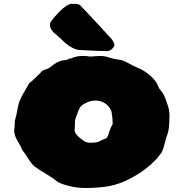

<svg xmlns="http://www.w3.org/2000/svg" viewBox="-20 -947 949 997"><path d="M289.6 2.9C282.2 -0.5 275.4 -5.4 269 -10.7C262.7 -16.1 247.1 -26.9 222.2 -42C199.7 -55.2 178.2 -68.8 157.7 -84C147.5 -92.3 134.8 -109.9 118.7 -135.7C107.9 -151.9 102.1 -160.2 100.6 -161.1C99.1 -161.6 97.7 -164.6 95.2 -168.9C91.8 -179.2 85.9 -190.9 77.6 -204.1C61.5 -229.5 53.7 -250.5 53.7 -267.6C53.7 -273.4 54.2 -279.8 55.7 -286.1C55.7 -286.1 57.1 -319.3 57.1 -319.3C64 -343.3 69.3 -367.7 73.2 -392.6C77.1 -415.5 88.9 -442.4 108.4 -474.1C114.7 -484.4 120.6 -494.6 126 -504.9C129.4 -512.7 134.8 -518.6 142.1 -522.5C142.1 -522.5 189.5 -567.9 189.5 -567.9C193.8 -574.7 199.2 -579.6 206.5 -583C213.9 -585.9 221.7 -588.4 230 -590.8C241.7 -598.6 250.5 -605 256.8 -610.4C278.3 -627 301.3 -635.3 325.7 -635.3C325.7 -635.3 338.4 -642.6 338.4 -642.6C347.2 -642.6 354 -644.5 358.4 -647.9C376 -653.8 393.6 -656.7 411.1 -656.7C421.9 -656.7 432.6 -655.8 443.8 -653.8C443.8 -653.8 452.1 -653.3 452.1 -653.3C456.1 -653.3 460 -653.8 464.4 -654.3C469.7 -655.3 482.4 -655.8 502 -656.2C512.7 -656.2 522.9 -655.3 532.2 -652.8C556.2 -644.5 581.1 -638.7 606.9 -635.7C618.2 -633.3 629.4 -628.9 640.6 -622.1C645 -619.6 649.9 -617.2 654.3 -614.7C658.7 -612.3 663.1 -610.4 667 -608.4C674.8 -604 682.6 -600.1 690.9 -596.7C714.8 -587.9 737.8 -573.7 760.3 -554.2C782.2 -534.2 795.9 -516.1 801.3 -499C804.2 -490.7 809.1 -482.9 815.9 -475.6C828.1 -462.4 838.9 -440.4 848.1 -408.7C856 -388.7 859.9 -368.7 859.9 -349.1C859.9 -299.3 856.4 -267.1 850.1 -252C846.2 -242.7 840.8 -225.1 834.5 -198.7C827.6 -172.4 820.8 -155.8 814.5 -148.4C811 -145 808.1 -141.1 805.7 -137.7C802.2 -132.8 798.8 -128.4 794.9 -124C750.5 -75.7 694.8 -36.6 628.4 -6.3C595.2 8.3 561.5 18.1 527.8 22.5C494.1 26.9 460 29.3 425.8 29.3C378.4 29.3 333 20.5 289.6 2.9ZM471.7 -207C481.9 -207.5 492.2 -210.4 502.9 -216.3C513.7 -222.2 523.9 -226.6 533.2 -229.5C533.2 -229.5 542.5 -246.1 542.5 -246.1C548.3 -268.6 555.7 -287.1 564.9 -301.8C564.9 -324.7 563.5 -341.8 561 -352.5C561 -368.7 554.2 -383.3 541 -397.5C523.4 -415.5 501.5 -424.8 474.6 -424.8C458.5 -424.8 442.4 -420.9 425.8 -412.6C408.7 -404.3 397.9 -395 393.1 -384.8C388.7 -376.5 383.8 -363.3 377.4 -346.2C372.1 -333 369.1 -321.3 369.1 -312C369.1 -302.7 368.7 -292 368.2 -280.3C367.7 -274.9 367.2 -271 367.2 -268.1C369.1 -265.6 370.1 -262.7 370.1 -258.3C379.9 -241.7 397.5 -226.1 422.9 -210.9C429.2 -207.5 439.5 -205.6 453.1 -205.6C453.1 -205.6 471.7 -207 471.7 -207ZM412.6 -686.5C412.6 -686.5 387.7 -688 387.7 -688C385.7 -688 384.3 -688 382.8 -688.5C354 -695.8 324.2 -715.8 293.5 -748C293.5 -748 264.2 -773.9 264.2 -773.9C260.7 -775.9 258.3 -778.3 256.3 -780.8C245.1 -793.9 239.3 -805.7 239.3 -816.4C239.3 -821.3 240.2 -826.7 242.2 -832.5C255.9 -851.1 271 -868.7 287.1 -884.8C315.4 -913.1 336.9 -927.2 351.6 -927.2C355 -926.8 356.9 -926.8 356.9 -926.8C356.9 -926.8 357.4 -926.3 357.4 -926.3C361.3 -926.8 365.2 -927.2 368.7 -927.2C378.4 -927.2 387.2 -925.3 395 -920.9C415 -900.9 467.8 -844.7 552.2 -752.4C552.2 -752.4 557.1 -747.1 557.1 -747.1C568.4 -733.9 574.2 -722.2 574.2 -711.4C574.2 -710 572.8 -706.5 569.3 -701.7C565.9 -696.8 561.5 -692.4 555.7 -688C549.3 -683.6 542.5 -681.6 534.2 -681.6C509.3 -681.6 468.8 -683.1 412.6 -686.5Z"/></svg>

Font: Kaph
Style: Regular
Weight: 400
Designer: GGBotNet
Foundry: f0n7.com